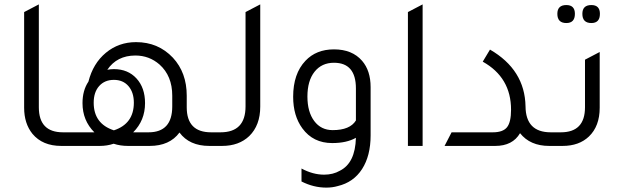

<svg xmlns="http://www.w3.org/2000/svg" viewBox="-20 -665 2843 875"><path d="M259 0Q174 0 128 -55Q90 -102 90 -174V-610L157 -645V-176Q157 -62 267 -62H302V0Z M942 -62H977V0H934Q843 0 798 -61Q753 0 662 0H563Q528 0 498 -10Q468 0 435 0H282V-62H410Q356 -116 356 -195Q356 -253 383 -293Q404 -376 462.5 -424.5Q521 -473 600 -473Q701 -473 768 -402Q831 -334 831 -229V-176Q831 -62 942 -62ZM657 -62Q765 -62 765 -180V-229Q765 -319 707 -371Q660 -412 597 -412Q513 -412 469 -347Q484 -350 499 -350Q563 -350 602 -307.5Q641 -265 641 -195Q641 -116 587 -62ZM499 -71Q590 -101 590 -197Q590 -244 565.5 -272.5Q541 -301 499 -301Q457 -301 432 -273Q407 -245 407 -197Q407 -101 499 -71Z M957 0V-62H985Q1099 -62 1099 -180V-610L1166 -645V-179Q1166 -94 1116 -45Q1069 0 992 0Z M1602 -37Q1560 -13 1494 -13Q1407 -13 1358 -80Q1316 -137 1316 -224Q1316 -329 1372 -388Q1421 -440 1502 -440Q1585 -440 1630 -388Q1669 -343 1669 -268V-48Q1669 45 1630 105.5Q1591 166 1519 183Q1495 190 1467 190Q1409 190 1354 162V103Q1406 131 1457 131Q1498 131 1529 113Q1599 78 1602 -37ZM1602 -262Q1602 -379 1502 -379Q1446 -379 1413.5 -338Q1381 -297 1381 -225Q1381 -155 1412 -113.5Q1443 -72 1496 -72Q1575 -72 1602 -116Z M1839 0V-610L1906 -645V0Z M2006 0 2038 -62H2226Q2272 -62 2290.5 -85Q2309 -108 2309 -165Q2309 -312 2180 -384L2213 -439Q2372 -347 2375 -180Q2376 -62 2490 -62H2521V0H2483Q2396 0 2350 -58Q2316 0 2237 0Z M2561 -560Q2520 -560 2520 -602Q2520 -642 2561 -642Q2600 -642 2600 -602Q2600 -560 2561 -560ZM2675 -560Q2634 -560 2634 -602Q2634 -642 2675 -642Q2714 -642 2714 -602Q2714 -560 2675 -560ZM2501 0V-62H2536Q2646 -62 2646 -176V-393L2713 -428V-174Q2713 -90 2664 -43Q2619 0 2544 0Z"/></svg>

Font: Tajawal
Style: Regular
Weight: 400
Designer: Boutros Fonts
Foundry: Created by Boutros International 2017
Version: Version 1.700